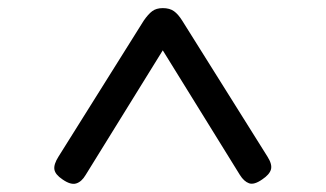

<svg xmlns="http://www.w3.org/2000/svg" viewBox="-20 -1135 803 473"><path d="M124 -749 334 -1084Q345 -1100 355 -1107.5Q365 -1115 381 -1115Q398 -1115 408.5 -1107.5Q419 -1100 429 -1084L639 -749Q651 -730 647.5 -717.5Q644 -705 626 -693Q606 -679 593.5 -683.5Q581 -688 571 -704L381 -1011L191 -704Q181 -687 167.5 -683Q154 -679 134 -693Q116 -705 114 -717.5Q112 -730 124 -749Z"/></svg>

Font: Playwrite FR Moderne
Style: Regular
Weight: 400
Designer: Veronika Burian, José Scaglione
Foundry: TypeTogether
Version: Version 1.002